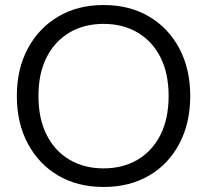

<svg xmlns="http://www.w3.org/2000/svg" viewBox="-20 -732 824 764"><path d="M392 12Q289 12 211.5 -33.5Q134 -79 90.5 -161Q47 -243 47 -350Q47 -457 90.5 -538.5Q134 -620 211.5 -666Q289 -712 392 -712Q496 -712 573.5 -666Q651 -620 694 -538.5Q737 -457 737 -350Q737 -243 694 -161Q651 -79 573.5 -33.5Q496 12 392 12ZM392 -62Q469 -62 527.5 -96.5Q586 -131 618.5 -195.5Q651 -260 651 -350Q651 -440 618.5 -504Q586 -568 527.5 -602.5Q469 -637 392 -637Q315 -637 256.5 -602.5Q198 -568 165.5 -504Q133 -440 133 -350Q133 -260 165.5 -195.5Q198 -131 256.5 -96.5Q315 -62 392 -62Z"/></svg>

Font: Firefly Display
Style: Regular
Weight: 400
Designer: Colophon Foundry, Jonny Pinhorn
Foundry: Colophon Foundry
Version: Version 1.200; ttfautohint (v1.8.3)